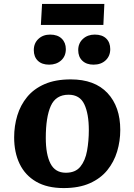

<svg xmlns="http://www.w3.org/2000/svg" viewBox="-20 -942 682 977"><path d="M304 15Q220 15 164 -17.5Q108 -50 80 -108Q52 -166 52 -243Q52 -301 68 -354Q84 -407 118 -448.5Q152 -490 207 -514Q262 -538 340 -538Q462 -538 527 -468.5Q592 -399 592 -281Q592 -224 576 -171Q560 -118 526 -76Q492 -34 437 -9.5Q382 15 304 15ZM315 -63Q364 -63 389 -94Q414 -125 423 -175Q432 -225 432 -280Q432 -363 409 -411.5Q386 -460 329 -460Q264 -460 238.5 -403Q213 -346 213 -240Q213 -156 237 -109.5Q261 -63 315 -63ZM378 -687Q378 -722 402 -744Q426 -766 462 -766Q500 -766 520.5 -746Q541 -726 541 -692Q541 -657 517.5 -635Q494 -613 456 -613Q420 -613 399 -633Q378 -653 378 -687ZM152 -687Q152 -722 175.5 -744Q199 -766 235 -766Q273 -766 294 -745.5Q315 -725 315 -692Q315 -656 291 -634.5Q267 -613 230 -613Q193 -613 172.5 -633Q152 -653 152 -687ZM194 -922H511L506 -815H188Z"/></svg>

Font: Literata 7pt
Style: Bold Italic
Weight: 700
Italic angle: -2°
Designer: Latin by Veronika Burian and Jose Scaglione. Greek by Irene Vlachou. Cyrillic by Vera Evstafieva
Foundry: TypeTogether
Version: Version 3.002